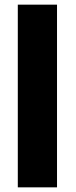

<svg xmlns="http://www.w3.org/2000/svg" viewBox="-20 -805 326 825"><path d="M56.5 0H225V-785H56.5Z"/></svg>

Font: Anybody Thin
Style: Bold
Weight: 700
Version: Version 1.113;gftools[0.9.25]